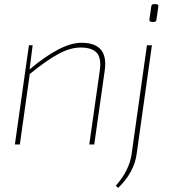

<svg xmlns="http://www.w3.org/2000/svg" viewBox="-20 -699 826 929"><path d="M725 -679H735Q748 -679 746 -666L737 -604Q736 -593 725 -593H715Q701 -593 703 -606L712 -668Q713 -679 725 -679ZM715 -480 641 47Q629 135 552 210L540 200Q606 126 617 45L691 -480ZM138 -480 123 -363Q276 -492 374 -492Q505 -492 487 -360L436 0H412L463 -359Q471 -417 448.5 -443Q426 -469 370 -469Q320 -469 262.5 -438Q205 -407 124 -341L76 0H52L120 -480Z"/></svg>

Font: Ezarion Thin
Style: Italic
Weight: 250
Italic angle: -8°
Designer: Natanael Gama
Version: Version 1.001;PS 001.001;hotconv 1.0.70;makeotf.lib2.5.58329